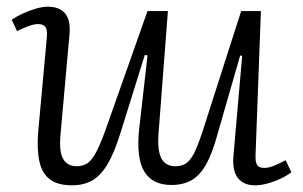

<svg xmlns="http://www.w3.org/2000/svg" viewBox="-20 -540 906 574"><path d="M15 -481Q28 -490 47 -499Q66 -508 86.5 -514Q107 -520 123 -520Q147 -520 162.5 -510.5Q178 -501 184 -483Q190 -465 188 -440L161 -139Q156 -86 169 -64.5Q182 -43 209 -43Q228 -43 241.5 -52Q255 -61 269 -88Q283 -115 302 -170L421 -507H482L454 -142Q450 -90 462.5 -66.5Q475 -43 505 -43Q526 -43 539.5 -54Q553 -65 565 -92Q577 -119 592 -167L701 -507H760L744 -77Q743 -56 748.5 -47Q754 -38 770 -38Q783 -38 798 -44Q813 -50 834 -61L851 -25Q838 -15 819 -6Q800 3 780 8.5Q760 14 742 14Q708 14 691 -8Q674 -30 678 -75L704 -373L698 -374L630 -138Q615 -82 596.5 -49Q578 -16 553 -1.5Q528 13 492 13Q436 13 411.5 -27Q387 -67 396 -154Q402 -209 408.5 -263.5Q415 -318 421 -374L413 -376L340 -142Q322 -84 302 -50Q282 -16 256.5 -1Q231 14 195 14Q153 14 129.5 -3.5Q106 -21 98 -56.5Q90 -92 94 -144L120 -428Q122 -450 116 -459Q110 -468 94 -468Q83 -468 68 -463Q53 -458 31 -447Z"/></svg>

Font: Literata 18pt Light
Style: Italic
Weight: 300
Italic angle: -2°
Designer: Latin by Veronika Burian and Jose Scaglione. Greek by Irene Vlachou. Cyrillic by Vera Evstafieva
Foundry: TypeTogether
Version: Version 3.103;gftools[0.9.29]